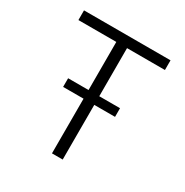

<svg xmlns="http://www.w3.org/2000/svg" viewBox="-162 -830 924 961"><g transform="rotate(30 300.0 -350.0)"><path d="M269 0H331V-644H550V-700H50V-644H269ZM151 -316H451V-366H151Z"/></g></svg>

Font: CommitMonoV143 ExtLt
Style: Regular
Weight: 200
Monospace: yes
Designer: Eigil Nikolajsen
Foundry: Eigil Nikolajsen
Version: Version 1.143